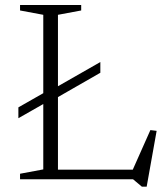

<svg xmlns="http://www.w3.org/2000/svg" viewBox="-20 -702 654 752"><path d="M163.5 -302.5 52 -239V-281.5L163.5 -345L190 -354.5L373 -459V-417L190 -312ZM554.5 29H535.5L501 0H164V-37.5H533L492.5 -20.5L569 -192.5L593.5 -189.5ZM207 -644V0H58.5V-21.5L149.5 -38.5V-644L58.5 -661V-682.5H298V-661Z"/></svg>

Font: Newsreader Light
Style: Regular
Weight: 300
Designer: Hugues Gentile
Foundry: Production Type
Version: Version 1.003